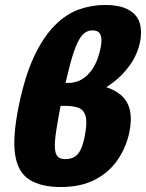

<svg xmlns="http://www.w3.org/2000/svg" viewBox="-20 -739 586 771"><path d="M224 12Q144 12 97.5 -18Q51 -48 40.5 -119.5Q30 -191 56 -317Q81 -437 118 -514.5Q155 -592 200.5 -637.5Q246 -683 297 -701Q348 -719 401 -719Q463 -719 497.5 -699Q532 -679 541.5 -645Q551 -611 542 -568Q531 -519 502 -478Q473 -437 432.5 -406.5Q392 -376 344.5 -359.5Q297 -343 249 -343L295 -404Q412 -404 466.5 -356.5Q521 -309 499 -206Q486 -146 452 -96.5Q418 -47 361.5 -17.5Q305 12 224 12ZM242 -100Q265 -100 280 -109.5Q295 -119 304.5 -139.5Q314 -160 320 -191Q331 -245 324 -271.5Q317 -298 295.5 -306Q274 -314 239 -314H172L191 -406H257Q271 -406 289 -411.5Q307 -417 325.5 -432.5Q344 -448 359.5 -475.5Q375 -503 384 -547Q391 -580 384 -598.5Q377 -617 351 -617Q334 -617 319.5 -606.5Q305 -596 291 -567Q277 -538 262.5 -484Q248 -430 229 -344Q214 -267 206.5 -219Q199 -171 200.5 -145Q202 -119 212.5 -109.5Q223 -100 242 -100Z"/></svg>

Font: Ysabeau Office Black
Style: Italic
Weight: 900
Italic angle: -12°
Designer: Christian Thalmann (Catharsis Fonts)
Version: Version 2.001;gftools[0.9.30]; featfreeze: tnum,lnum,ss02